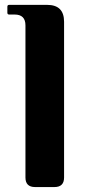

<svg xmlns="http://www.w3.org/2000/svg" viewBox="-20 -757 357 777"><path d="M200.2 0H122.1Q83 0 83 -38.6V-654.3Q83 -698.2 39.1 -698.2H17.1Q9.8 -698.2 9.8 -705.6V-730Q9.8 -737.3 17.1 -737.3H170.9Q239.3 -737.3 239.3 -668.9V-38.6Q239.3 0 200.2 0Z"/></svg>

Font: Simply Serif
Style: Bold
Weight: 700
Designer: Wojciech Kalinowski "wmk69" (wmk69@o2.pl)
Foundry: Wojciech Kalinowski "wmk69" (wmk69@o2.pl)
Version: Version 1.0.0; 2022-02-18